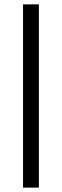

<svg xmlns="http://www.w3.org/2000/svg" viewBox="-20 -731 284 883"><path d="M85.9 -710.9V131.8H158.7V-710.9Z"/></svg>

Font: Vazirmatn
Style: Regular
Weight: 400
Designer: Saber Rastikerdar
Foundry: Saber Rastikerdar
Version: Version 33.003